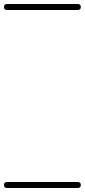

<svg xmlns="http://www.w3.org/2000/svg" viewBox="-35 -575 424 960"><path d="M0 -555Q89 -555 177.5 -555Q266 -555 354 -555Q369 -555 369 -540Q369 -525 354 -525Q266 -525 177.5 -525Q89 -525 0 -525Q-15 -525 -15 -540Q-15 -555 0 -555ZM0 335Q89 335 177.5 335Q266 335 354 335Q369 335 369 350Q369 365 354 365Q266 365 177.5 365Q89 365 0 365Q-15 365 -15 350Q-15 335 0 335Z"/></svg>

Font: FRB American Cursive Just Guidelines
Style: Italic
Weight: 400
Italic angle: -25°
Version: Version 2.0;Modular Font Editor K font №1